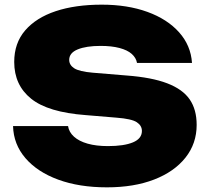

<svg xmlns="http://www.w3.org/2000/svg" viewBox="-20 -787 897 824"><path d="M36 -246H272Q276 -220 297.5 -200.5Q319 -181 356 -170.5Q393 -160 443 -160Q512 -160 550.5 -176Q589 -192 589 -225Q589 -248 567 -262.5Q545 -277 480 -282L348 -293Q186 -305 113.5 -363.5Q41 -422 41 -521Q41 -602 88 -656.5Q135 -711 219 -739Q303 -767 417 -767Q527 -767 612.5 -736Q698 -705 748.5 -648.5Q799 -592 804 -517H568Q564 -539 545.5 -555.5Q527 -572 493 -581Q459 -590 412 -590Q350 -590 313.5 -575Q277 -560 277 -530Q277 -508 298.5 -494Q320 -480 378 -475L523 -463Q631 -455 697.5 -429.5Q764 -404 794 -360.5Q824 -317 824 -251Q824 -171 776 -110.5Q728 -50 641.5 -16.5Q555 17 439 17Q320 17 230 -16Q140 -49 89 -108.5Q38 -168 36 -246Z"/></svg>

Font: Unbounded ExtraBold
Style: Regular
Weight: 800
Designer: Luke Prowse, Jean-Baptiste Morizot, Fátima Lázaro, Florian Runge
Foundry: NaN
Version: Version 1.701;gftools[0.9.28.dev5+ged2979d]